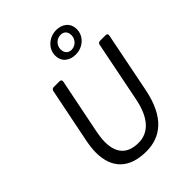

<svg xmlns="http://www.w3.org/2000/svg" viewBox="-240 -966 1097 1097"><g transform="rotate(-45 308.0 -417.5)"><path d="M306.6 -746.1C306.6 -690.4 348.6 -666 394.5 -666C454.1 -666 501 -710 501 -764.6C501 -818.4 460 -844.7 414.1 -844.7C354.5 -844.7 306.6 -799.8 306.6 -746.1ZM455.1 -761.7C455.1 -728.5 427.7 -702.1 396.5 -702.1C369.1 -702.1 353.5 -720.7 353.5 -749C353.5 -782.2 380.9 -807.6 412.1 -807.6C439.5 -807.6 455.1 -790 455.1 -761.7ZM156.2 -610.4 88.9 -276.4C83 -246.1 79.1 -214.8 79.1 -189.5C79.1 -57.6 154.3 10.7 288.1 10.7C406.2 10.7 497.1 -59.6 533.2 -240.2L606.4 -607.4C608.4 -618.2 603.5 -624 592.8 -624H547.9C539.1 -624 532.2 -619.1 530.3 -610.4L457 -243.2C430.7 -108.4 367.2 -55.7 292 -55.7C200.2 -55.7 158.2 -106.4 158.2 -195.3C158.2 -217.8 161.1 -240.2 166 -267.6L234.4 -607.4C236.3 -618.2 230.5 -624 219.7 -624H173.8C165 -624 158.2 -619.1 156.2 -610.4Z"/></g></svg>

Font: Ed Sans Neue
Style: Italic
Weight: 400
Italic angle: -11°
Designer: Stephen Hutchings
Version: Version 1.004;PS 001.004;hotconv 1.0.88;makeotf.lib2.5.64775